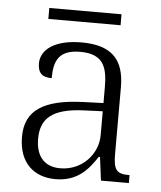

<svg xmlns="http://www.w3.org/2000/svg" viewBox="-50 -714 643 768"><g transform="rotate(5 271.0 -330.0)"><path d="M117 -626H407V-670H117ZM201 10C291 10 333 -44 366 -94H371L383 0H495V-32H491C442 -32 430 -48 430 -112V-379C430 -491 378 -544 258 -544C152 -544 95 -502 95 -446C95 -406 114 -391 151 -391C151 -460 169 -506 256 -506C352 -506 366 -450 366 -372V-310L283 -307C127 -301 53 -254 53 -148C53 -40 117 10 201 10ZM216 -35C148 -35 118 -80 118 -145C118 -224 160 -269 292 -274L366 -277V-181C366 -105 304 -35 216 -35Z"/></g></svg>

Font: Noto Serif Ethiopic Light
Style: Regular
Weight: 300
Designer: Monotype Design Team
Foundry: Monotype Imaging Inc.
Version: Version 2.102